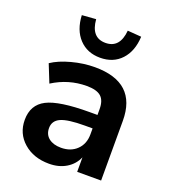

<svg xmlns="http://www.w3.org/2000/svg" viewBox="-144 -893 893 1009"><g transform="rotate(20 302.5 -388.5)"><path d="M246.1 10.7Q159.2 10.7 103.5 -38.1Q47.9 -86.9 47.9 -163.1Q47.9 -247.1 116.2 -282.2Q184.6 -317.4 354.5 -317.4H398.4V-349.6Q398.4 -398.4 374 -419.9Q349.6 -441.4 293.9 -441.4Q192.4 -441.4 104.5 -385.7L64.5 -485.4Q106.4 -513.7 171.9 -531.2Q237.3 -548.8 300.8 -548.8Q534.2 -548.8 534.2 -334V0H400.4V-81.1Q381.8 -38.1 341.3 -13.7Q300.8 10.7 246.1 10.7ZM141.6 -782.2 219.7 -788.1Q227.5 -687.5 307.6 -687.5Q387.7 -687.5 396.5 -788.1L473.6 -782.2Q469.7 -700.2 425.3 -652.3Q380.9 -604.5 307.6 -604.5Q235.4 -604.5 190.4 -652.3Q145.5 -700.2 141.6 -782.2ZM182.6 -166Q182.6 -129.9 208 -109.9Q233.4 -89.8 276.4 -89.8Q331.1 -89.8 364.7 -122.6Q398.4 -155.3 398.4 -209V-242.2H355.5Q260.7 -242.2 221.7 -224.6Q182.6 -207 182.6 -166Z"/></g></svg>

Font: Min Sans Bold
Style: Regular
Weight: 700
Designer: Jinseong-Kim, NotoSansCJK, Nunito
Foundry: Jinseong-Kim
Version: Version 1.400;Glyphs 3.1.2 (3151)